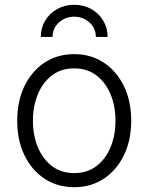

<svg xmlns="http://www.w3.org/2000/svg" viewBox="-20 -779 627 811"><path d="M293.5 11.7Q222.2 11.7 168 -24.2Q113.8 -60.1 83.3 -123.3Q52.7 -186.5 52.7 -268.6Q52.7 -352.1 83.3 -415.3Q113.8 -478.5 168 -514.4Q222.2 -550.3 293.5 -550.3Q364.3 -550.3 418.5 -514.4Q472.7 -478.5 503.4 -415.3Q534.2 -352.1 534.2 -268.6Q534.2 -186.5 503.4 -123.3Q472.7 -60.1 418.5 -24.2Q364.3 11.7 293.5 11.7ZM293.5 -47.9Q349.1 -47.9 387.9 -77.9Q426.8 -107.9 447.3 -158Q467.8 -208 467.8 -268.6Q467.8 -329.6 447.3 -379.9Q426.8 -430.2 387.7 -460.2Q348.6 -490.2 293.5 -490.2Q237.8 -490.2 199 -460.2Q160.2 -430.2 139.6 -380.1Q119.1 -330.1 119.1 -268.6Q119.1 -208 139.6 -158Q160.2 -107.9 199 -77.9Q237.8 -47.9 293.5 -47.9ZM293.5 -758.8Q334 -758.8 365.7 -740.7Q397.5 -722.7 416 -691.9Q434.6 -661.1 434.6 -623H384.8Q384.8 -660.2 357.7 -684.3Q330.6 -708.5 293.5 -708.5Q256.3 -708.5 229.2 -684.3Q202.1 -660.2 202.1 -623H152.3Q152.3 -661.1 170.9 -691.9Q189.5 -722.7 221.4 -740.7Q253.4 -758.8 293.5 -758.8Z"/></svg>

Font: Inter 16pt Light
Style: Regular
Weight: 300
Version: Version 4.001;git-66647c0bb